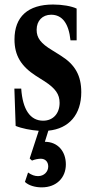

<svg xmlns="http://www.w3.org/2000/svg" viewBox="-20 -554 404 828"><path d="M160 254C224 254 264 212 264 155C264 99 229.5 57.5 173.5 57.5L188.5 9.5C278 1 330.5 -60.5 330.5 -156.5C330.5 -228.5 303.5 -275.5 243 -313.5L205.5 -337C155.5 -367 138 -390.5 138 -425.5C138 -464.5 163 -490.5 200.5 -490.5C248.5 -490.5 276.5 -453 284 -380H310.5V-517C288.5 -527.5 248.5 -534.5 209 -534.5C100.5 -534.5 42.5 -482 42.5 -384C42.5 -315 70.5 -268.5 135.5 -226.5L172 -203.5C219.5 -172.5 237 -147.5 237 -110.5C237 -64.5 209 -33.5 166 -33.5C110 -33.5 77.5 -82 71.5 -172H42L47.5 -11C74 0 113 7.5 147 10L108 129.5L118 138.5C129.5 133.5 145 130.5 156 130.5C175.5 130.5 188 144 188 164C188 186 170.5 205.5 144 205.5C130 205.5 116.5 201 101 190L87.5 230.5C103 245.5 130.5 254 160 254Z"/></svg>

Font: Libre Caslon Condensed SemiBold
Style: Regular
Weight: 600
Designer: Pablo Impallari, Rodrigo Fuenzalida, Katja Schimmel, Ertekin Erdin
Foundry: Pablo Impallari, Rodrigo Fuenzalida
Version: Version 2.000;gftools[0.9.33]